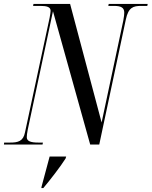

<svg xmlns="http://www.w3.org/2000/svg" viewBox="-49 -734 770 975"><path d="M-29 0H167L169 -10H146C107 -10 87 -17 87 -37C87 -45 88 -56 92 -76L220 -677L409 0H455L590 -635C603 -697 628 -704 668 -704H699L701 -714H503L501 -704H530C566 -704 582 -695 582 -670C582 -662 581 -650 577 -629L467 -112L307 -714H121L119 -704H156C188 -704 208 -699 208 -679C208 -672 206 -662 203 -644L78 -62C69 -16 42 -10 2 -10H-28ZM162 214 161 221H171C204 182 259 111 284 71L287 61H203C190 109 176 160 162 214Z"/></svg>

Font: Noto Serif Display ExtraCondensed Medium
Style: Italic
Weight: 500
Width: 2
Italic angle: -12°
Designer: Monotype Design Team
Foundry: Monotype Imaging Inc.
Version: Version 2.009